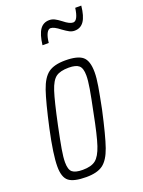

<svg xmlns="http://www.w3.org/2000/svg" viewBox="-140 -790 642 864"><g transform="rotate(-20 181.0 -358.5)"><path d="M13 -81Q13 -138 38 -254Q64 -372 82 -424.5Q100 -477 128 -497.5Q156 -518 209 -518Q268 -518 292 -498Q316 -478 316 -423Q316 -396 309.5 -357.5Q303 -319 290 -254Q264 -136 246 -84.5Q228 -33 200.5 -12.5Q173 8 120 8Q61 8 37 -10.5Q13 -29 13 -81ZM249 -254Q263 -321 269.5 -359.5Q276 -398 276 -422Q276 -457 261.5 -469.5Q247 -482 213 -482Q172 -482 151.5 -467Q131 -452 116.5 -407.5Q102 -363 79 -254Q65 -187 58.5 -149Q52 -111 52 -87Q52 -52 66.5 -40Q81 -28 116 -28Q157 -28 178 -44.5Q199 -61 214 -106Q229 -151 249 -254ZM204 -713Q217 -713 229 -707Q241 -701 258 -688Q285 -666 302 -666Q325 -666 333 -725H362Q357 -676 341 -652.5Q325 -629 296 -629Q283 -629 271.5 -635Q260 -641 242 -654Q213 -677 197 -677Q186 -677 178 -661.5Q170 -646 167 -617H137Q143 -667 159 -690Q175 -713 204 -713Z"/></g></svg>

Font: Saira Ultra Condensed ExLight
Style: Italic
Weight: 200
Width: 1
Italic angle: -12°
Designer: Hector Gatti with collaboration of the Omnibus-Type team
Foundry: Omnibus-Type
Version: Version 1.001; ttfautohint (v1.8)